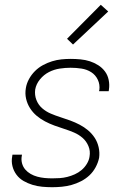

<svg xmlns="http://www.w3.org/2000/svg" viewBox="-20 -774 540 802"><path d="M198 8Q177 8 156 6Q135 4 115.5 -2Q96 -8 78.5 -18Q61 -28 49 -44Q37 -60 32 -80Q27 -100 31 -121Q31 -123 31.5 -124.5Q32 -126 32 -128H72Q72 -127 71.5 -125.5Q71 -124 71 -123Q68 -107 72 -92Q76 -77 85.5 -66Q95 -55 108 -47.5Q121 -40 136 -36Q151 -32 166.5 -30.5Q182 -29 198 -29Q214 -29 229.5 -30Q245 -31 261 -35Q277 -39 292.5 -46Q308 -53 321 -64Q334 -75 343 -90Q352 -105 354 -120Q358 -143 349.5 -163.5Q341 -184 325 -198Q309 -212 289 -220.5Q269 -229 248.5 -235.5Q228 -242 207.5 -249.5Q187 -257 168 -267Q149 -277 133 -290.5Q117 -304 105.5 -322Q94 -340 89 -361.5Q84 -383 88 -406Q91 -425 101 -443.5Q111 -462 126 -477Q141 -492 159.5 -502Q178 -512 197.5 -518Q217 -524 236.5 -526Q256 -528 275 -528Q296 -528 316.5 -526Q337 -524 355.5 -518Q374 -512 390.5 -501.5Q407 -491 418.5 -475.5Q430 -460 434 -440Q438 -420 435 -400Q435 -398 434.5 -396.5Q434 -395 434 -393H394Q394 -395 394 -396Q394 -397 395 -398Q398 -421 388.5 -441Q379 -461 361 -472.5Q343 -484 320.5 -487.5Q298 -491 275 -491Q253 -491 229.5 -487.5Q206 -484 184.5 -473Q163 -462 147 -442.5Q131 -423 127 -400Q124 -377 132 -356.5Q140 -336 156 -322Q172 -308 192 -299.5Q212 -291 232.5 -284.5Q253 -278 273.5 -270.5Q294 -263 313 -253Q332 -243 348 -229.5Q364 -216 375.5 -198.5Q387 -181 392 -159Q397 -137 394 -115Q390 -95 379.5 -75.5Q369 -56 353.5 -41.5Q338 -27 318.5 -17Q299 -7 279 -1.5Q259 4 238.5 6Q218 8 198 8ZM285 -588 260 -612 401 -754 432 -726Z"/></svg>

Font: Iosevka SS04 Extralight
Style: Italic
Weight: 200
Italic angle: -9°
Monospace: yes
Designer: Belleve Invis
Foundry: Belleve Invis
Version: Version 19.0.0; ttfautohint (v1.8.4)